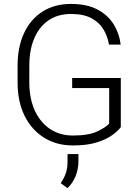

<svg xmlns="http://www.w3.org/2000/svg" viewBox="-20 -741 724 991"><path d="M603.5 -338.4V-85Q591.3 -67.4 561.5 -45.2Q531.7 -22.9 481.4 -6.6Q431.2 9.8 356.4 9.8Q272.5 9.8 208 -30Q143.6 -69.8 107.2 -142.8Q70.8 -215.8 70.8 -315.4V-401.4Q70.8 -499 104.5 -570.8Q138.2 -642.6 200 -681.6Q261.7 -720.7 346.7 -720.7Q425.8 -720.7 480 -693.4Q534.2 -666 564.7 -618.4Q595.2 -570.8 603 -510.7H542.5Q535.6 -553.2 513.9 -589.4Q492.2 -625.5 451.7 -647.2Q411.1 -668.9 346.7 -668.9Q277.8 -668.9 229.7 -635.5Q181.6 -602.1 156.5 -542.2Q131.3 -482.4 131.3 -402.3V-315.4Q131.3 -232.9 159.4 -171.1Q187.5 -109.4 238 -75.4Q288.6 -41.5 356.4 -41.5Q438 -41.5 483.2 -63.2Q528.3 -85 543.5 -103.5V-286.6H352.5V-338.4ZM384.8 54.2V92.8Q384.8 131.3 370.1 168Q355.5 204.6 328.1 230L293.5 204.6Q311 178.7 319.8 152.6Q328.6 126.5 328.6 93.8V54.2Z"/></svg>

Font: Vazirmatn UI FD ExtraLight
Style: Regular
Weight: 200
Designer: Saber Rastikerdar
Foundry: Saber Rastikerdar
Version: Version 33.003